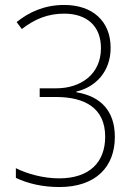

<svg xmlns="http://www.w3.org/2000/svg" viewBox="-20 -744 548 774"><path d="M426 -551C426 -659 353 -724 239 -724C160 -724 98 -696 47 -655L68 -627C120 -667 172 -689 239 -689C328 -689 387 -641 387 -550C387 -444 305 -388 207 -388H140V-353H206C321 -353 404 -309 404 -193C404 -90 341 -25 218 -25C155 -25 90 -43 44 -66V-27C92 -4 152 10 219 10C368 10 443 -73 443 -192C443 -297 386 -356 288 -372V-375C366 -393 426 -456 426 -551Z"/></svg>

Font: Noto Sans Lao SemiCondensed ExtraLight
Style: Regular
Weight: 200
Width: 4
Designer: Monotype Design Team
Foundry: Monotype Imaging Inc.
Version: Version 2.003